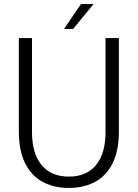

<svg xmlns="http://www.w3.org/2000/svg" viewBox="-20 -916 680 948"><path d="M320 12Q246 12 190.5 -18Q135 -48 104 -110Q73 -172 73 -268V-728H138V-264Q138 -158 185.5 -101Q233 -44 320 -44Q407 -44 454 -101Q501 -158 501 -264V-728H567V-268Q567 -172 536 -110Q505 -48 449.5 -18Q394 12 320 12ZM296 -773 380 -896H442L341 -773Z"/></svg>

Font: Murecho Thin Light
Style: Regular
Weight: 300
Version: Version 1.010